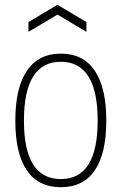

<svg xmlns="http://www.w3.org/2000/svg" viewBox="-20 -774 508 802"><path d="M234 8Q140 8 92 -62.5Q44 -133 44 -270Q44 -407 92.5 -478.5Q141 -550 234 -550Q328 -550 376 -478.5Q424 -407 424 -270Q424 -133 376 -62.5Q328 8 234 8ZM234 -26Q388 -26 388 -270Q388 -516 234 -516Q80 -516 80 -270Q80 -26 234 -26ZM99 -682 220 -754 341 -682V-641L220 -713L99 -641Z"/></svg>

Font: Encode Sans Compressed
Style: Thin
Weight: 100
Designer: Pablo Impallari, Andres Torresi
Foundry: Pablo Impallari, Andres Torresi
Version: Version 1.000; ttfautohint (v1.00) -l 8 -r 50 -G 200 -x 14 -